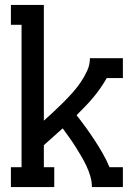

<svg xmlns="http://www.w3.org/2000/svg" viewBox="-20 -755 540 775"><path d="M24 0V-80H67V-655H24V-735H157V-268Q177 -286 196.5 -304Q216 -322 235 -341Q254 -360 272 -380Q290 -400 305 -422Q320 -444 331.5 -468.5Q343 -493 343 -520H476V-440H411Q399 -419 385 -399Q371 -379 355.5 -360.5Q340 -342 323 -324.5Q306 -307 289 -290Q308 -266 326.5 -240.5Q345 -215 362 -189Q379 -163 394.5 -136Q410 -109 422 -80H476V0H351Q351 -22 344.5 -44Q338 -66 328.5 -86Q319 -106 307.5 -125.5Q296 -145 284 -164Q272 -183 259 -201Q246 -219 233 -237Q214 -220 195 -203Q176 -186 157 -169V-80H199V0Z"/></svg>

Font: Iosevka Curly Slab Medium
Style: Regular
Weight: 500
Monospace: yes
Designer: Belleve Invis
Foundry: Belleve Invis
Version: Version 22.1.2; ttfautohint (v1.8.4)